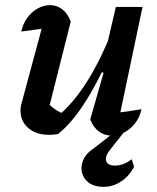

<svg xmlns="http://www.w3.org/2000/svg" viewBox="-20 -522 614 749"><path d="M256 -438 171 -101 162 -125Q178 -107 196.5 -94.5Q215 -82 233 -77L209 -72Q265 -119 317 -200Q369 -281 415 -396L428 -352Q402 -289 374 -233.5Q346 -178 317.5 -132Q289 -86 260.5 -52.5Q232 -19 206 1Q187 4 171 4Q122 4 91 -22Q60 -48 60 -91Q60 -109 66 -126L157 -464L211 -417Q170 -413 133.5 -408.5Q97 -404 63 -399Q70 -431 87.5 -454Q105 -477 128 -489.5Q151 -502 176 -502Q201 -502 222.5 -486Q244 -470 256 -438ZM332 -56 384 -238 373 -242 432 -495H536L438 -29L416 -81Q447 -83 475 -87Q503 -91 532 -96Q525 -64 507 -41Q489 -18 465 -5.5Q441 7 415 7Q388 7 366 -9Q344 -25 332 -56ZM384 207Q349 207 327.5 191.5Q306 176 300 152Q294 128 304.5 102.5Q315 77 344 58L448 -23H477L411 60Q389 87 394 105.5Q399 124 429 124Q445 124 462 117.5Q479 111 494 99L503 129Q483 166 451.5 186.5Q420 207 384 207Z"/></svg>

Font: Piazzolla Thin
Style: Bold Italic
Weight: 700
Italic angle: -11.3°
Version: Version 2.005